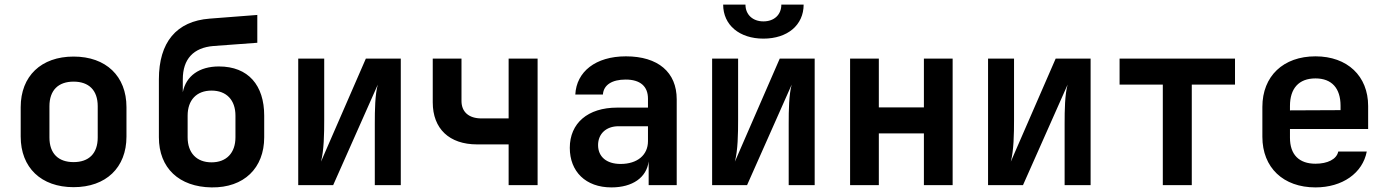

<svg xmlns="http://www.w3.org/2000/svg" viewBox="-20 -805 6040 835"><path d="M300 9C441 9 530 -76 530 -211V-339C530 -474 441 -559 300 -559C159 -559 70 -474 70 -339V-211C70 -76 159 9 300 9ZM300 -100C234 -100 195 -137 195 -207V-343C195 -413 234 -450 300 -450C366 -450 405 -413 405 -343V-207C405 -137 366 -100 300 -100Z M900 10C1041 12 1129 -74 1129 -208V-302C1129 -434 1060 -516 932 -516C847 -516 789 -475 775 -404V-460C775 -548 821 -598 909 -605L1099 -619V-740L892 -724C747 -713 671 -621 671 -460V-208C671 -74 759 8 900 10ZM900 -99C835 -99 796 -140 796 -208V-302C796 -370 835 -411 900 -411C965 -411 1004 -370 1004 -302V-208C1004 -140 965 -99 900 -99Z M1277 0H1429L1623 -437C1611 -394 1610 -326 1610 -267V0H1723V-550H1571L1376 -102C1389 -151 1390 -224 1390 -284V-550H1277Z M2192 0H2318V-550H2192V-290H2074C2019 -290 1987 -318 1987 -366V-550H1862V-360C1862 -245 1934 -177 2055 -177H2192Z M2639 10C2731 10 2792 -33 2801 -103V0H2923V-373C2923 -491 2842 -560 2702 -560C2570 -560 2487 -493 2482 -394H2602C2605 -436 2642 -459 2701 -459C2765 -459 2798 -429 2798 -376V-337H2664C2536 -337 2458 -269 2458 -162C2458 -59 2527 10 2639 10ZM2679 -92C2617 -92 2581 -124 2581 -174C2581 -222 2615 -256 2670 -256H2798V-191C2798 -131 2752 -92 2679 -92Z M3300 -637C3405 -637 3475 -696 3475 -785H3378C3378 -741 3347 -712 3300 -712C3254 -712 3222 -741 3222 -785H3125C3125 -696 3196 -637 3300 -637ZM3077 0H3229L3423 -437C3411 -394 3410 -326 3410 -267V0H3523V-550H3371L3176 -102C3189 -151 3190 -224 3190 -284V-550H3077Z M3677 0H3802V-225H3998V0H4123V-550H3998V-338H3802V-550H3677Z M4277 0H4429L4623 -437C4611 -394 4610 -326 4610 -267V0H4723V-550H4571L4376 -102C4389 -151 4390 -224 4390 -284V-550H4277Z M5037 0H5163V-437H5351V-550H4849V-437H5037Z M5701 10C5818 10 5906 -52 5924 -146H5800C5793 -112 5753 -93 5701 -93C5630 -93 5590 -132 5590 -206V-244H5930V-344C5930 -474 5840 -560 5701 -560C5561 -560 5470 -474 5470 -340V-210C5470 -76 5561 10 5701 10ZM5590 -344C5590 -420 5628 -464 5701 -464C5772 -464 5810 -421 5810 -345V-326L5590 -325Z"/></svg>

Font: JetBrains Mono
Style: Bold
Weight: 558
Monospace: yes
Designer: Philipp Nurullin, Konstantin Bulenkov
Foundry: JetBrains
Version: Version 2.305